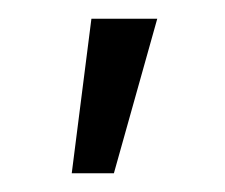

<svg xmlns="http://www.w3.org/2000/svg" viewBox="-20 -790 240 205"><path d="M56.6 -605 77.6 -770H147.9L101.6 -605Z"/></svg>

Font: Inter Tight Light
Style: Regular
Weight: 300
Designer: Rasmus Andersson
Foundry: rsms
Version: Version 3.004